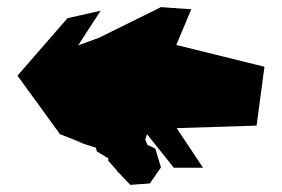

<svg xmlns="http://www.w3.org/2000/svg" viewBox="-20 -712 791 538"><path d="M215 -310 175 -322 249 -298 251 -288 284 -268 283 -262 307 -235V-234L345 -194L400 -198L431 -243L415 -296L393 -306L387 -322L392 -336L467 -242H549L475 -353L699 -360L721 -525L474 -586L516 -686L431 -692L257 -606L199 -585L262 -682L169 -661L29 -500L148 -336Z"/></svg>

Font: CiSf CamouflageKit II
Style: Regular
Weight: 400
Version: Version 1